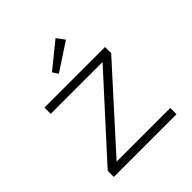

<svg xmlns="http://www.w3.org/2000/svg" viewBox="-199 -879 1018 1018"><g transform="rotate(-45 310.5 -369.5)"><path d="M74 0V-46L477 -489L499 -473H74V-520H528V-474L122 -25L106 -47H544V0ZM255 -593 234 -624 376 -739 409 -694Z"/></g></svg>

Font: Lexend Peta ExtraLight
Style: Regular
Weight: 250
Version: Version 1.007